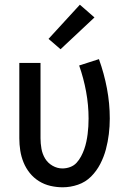

<svg xmlns="http://www.w3.org/2000/svg" viewBox="-20 -787 540 815"><path d="M246 8Q220 8 194 2Q168 -4 145.5 -18Q123 -32 106.5 -52.5Q90 -73 80 -97.5Q70 -122 66 -148Q62 -174 62 -200V-520H152V-200Q152 -178 156 -155.5Q160 -133 171.5 -114Q183 -95 203 -83.5Q223 -72 245 -72Q262 -72 278 -78Q294 -84 305 -96Q316 -108 324 -123Q332 -138 337.5 -153.5Q343 -169 346.5 -185.5Q350 -202 352 -218Q354 -234 355 -250.5Q356 -267 356 -284Q356 -341 345.5 -398Q335 -455 316 -509L400 -536Q422 -475 434 -411.5Q446 -348 446 -284Q446 -251 442 -218Q438 -185 429.5 -153Q421 -121 405.5 -91Q390 -61 366.5 -37.5Q343 -14 311 -3Q279 8 246 8ZM237 -578 186 -622 319 -767 381 -713Z"/></svg>

Font: Iosevka SS04 Medium
Style: Regular
Weight: 500
Monospace: yes
Designer: Belleve Invis
Foundry: Belleve Invis
Version: Version 19.0.0; ttfautohint (v1.8.4)